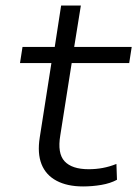

<svg xmlns="http://www.w3.org/2000/svg" viewBox="-20 -663 495 691"><path d="M279 8Q222 8 183.5 -12.5Q145 -33 129.5 -72Q114 -111 123 -168L165 -436H52L61 -494H177L200 -643H271L247 -494H454L445 -436H238L197 -176Q186 -111 212.5 -82.5Q239 -54 299 -54Q325 -54 349.5 -58.5Q374 -63 399 -73L401 -16Q377 -3 344.5 2.5Q312 8 279 8Z"/></svg>

Font: Nunito Sans 7pt SemiExpanded Light
Style: Italic
Weight: 300
Width: 6
Italic angle: -9°
Designer: Vernon Adams
Foundry: Vernon Adams
Version: Version 3.101;gftools[0.9.27]